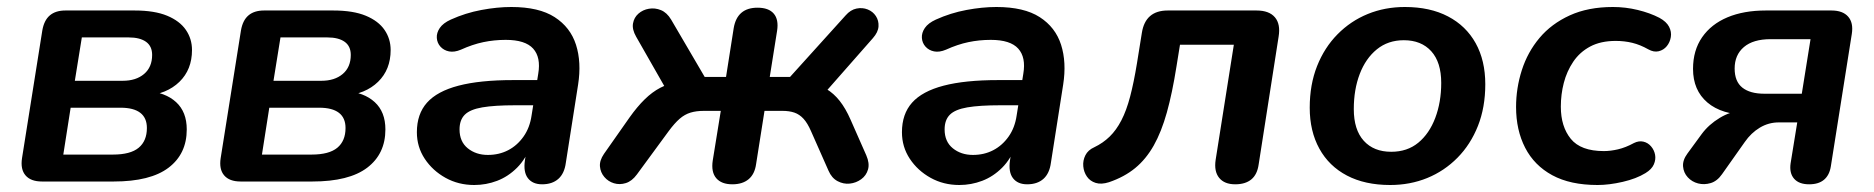

<svg xmlns="http://www.w3.org/2000/svg" viewBox="-20 -519 5358 549"><path d="M100 0Q68 0 53 -17.5Q38 -35 43 -67L101 -432Q106 -461 122.5 -475Q139 -489 167 -489H365Q422 -489 458 -474Q494 -459 511.5 -433.5Q529 -408 529 -376Q529 -320 493 -285Q457 -250 396 -245L399 -259Q453 -255 483.5 -227Q514 -199 514 -149Q514 -79 462 -39.5Q410 0 305 0ZM161 -77H303Q353 -77 376.5 -96.5Q400 -116 400 -153Q400 -182 381 -196.5Q362 -211 325 -211H182ZM194 -288H331Q369 -288 392 -307.5Q415 -327 415 -362Q415 -387 397.5 -399.5Q380 -412 348 -412H214Z M668 0Q636 0 621 -17.5Q606 -35 611 -67L669 -432Q674 -461 690.5 -475Q707 -489 735 -489H933Q990 -489 1026 -474Q1062 -459 1079.5 -433.5Q1097 -408 1097 -376Q1097 -320 1061 -285Q1025 -250 964 -245L967 -259Q1021 -255 1051.5 -227Q1082 -199 1082 -149Q1082 -79 1030 -39.5Q978 0 873 0ZM729 -77H871Q921 -77 944.5 -96.5Q968 -116 968 -153Q968 -182 949 -196.5Q930 -211 893 -211H750ZM762 -288H899Q937 -288 960 -307.5Q983 -327 983 -362Q983 -387 965.5 -399.5Q948 -412 916 -412H782Z M1336 10Q1291 10 1254 -10.5Q1217 -31 1194.5 -65Q1172 -99 1172 -141Q1172 -193 1201 -225.5Q1230 -258 1291 -274Q1352 -290 1447 -290H1527L1516 -218H1453Q1394 -218 1359 -212Q1324 -206 1309 -191Q1294 -176 1294 -149Q1294 -114 1317.5 -95Q1341 -76 1375 -76Q1407 -76 1433 -89.5Q1459 -103 1477 -128.5Q1495 -154 1500 -189L1519 -308Q1527 -355 1504.5 -380Q1482 -405 1426 -405Q1393 -405 1362 -398.5Q1331 -392 1298 -377Q1279 -369 1264 -372Q1249 -375 1239.5 -385.5Q1230 -396 1229 -410.5Q1228 -425 1237.5 -439Q1247 -453 1269 -463Q1311 -482 1356.5 -490.5Q1402 -499 1442 -499Q1521 -499 1566 -470Q1611 -441 1627 -391Q1643 -341 1633 -277L1598 -54Q1594 -23 1576.5 -7.5Q1559 8 1530 8Q1503 8 1489.5 -9.5Q1476 -27 1481 -61L1491 -124L1498 -104Q1484 -65 1458.5 -39.5Q1433 -14 1401.5 -2Q1370 10 1336 10Z M2074 8Q2043 8 2028 -9.5Q2013 -27 2018 -60L2041 -202H1993Q1971 -202 1954.5 -197Q1938 -192 1923.5 -179.5Q1909 -167 1892 -144L1801 -20Q1787 -1 1769.5 4.5Q1752 10 1735.5 5Q1719 0 1708 -13Q1697 -26 1695.5 -43Q1694 -60 1707 -79L1780 -183Q1802 -214 1823.5 -235Q1845 -256 1868 -268Q1891 -280 1916 -283L1896 -244L1799 -414Q1787 -435 1790 -452Q1793 -469 1805.5 -480Q1818 -491 1835.5 -494Q1853 -497 1870 -490Q1887 -483 1899 -463L1995 -299H2056L2078 -439Q2083 -468 2100 -482.5Q2117 -497 2146 -497Q2178 -497 2192.5 -480Q2207 -463 2202 -431L2181 -299H2239L2398 -475Q2412 -491 2429 -494.5Q2446 -498 2461 -492Q2476 -486 2484.5 -473Q2493 -460 2492 -443.5Q2491 -427 2476 -410L2330 -244L2294 -279Q2322 -277 2343 -264.5Q2364 -252 2381 -230.5Q2398 -209 2412 -177L2457 -75Q2467 -52 2462 -34.5Q2457 -17 2442.5 -6.5Q2428 4 2410 6Q2392 8 2375 -1Q2358 -10 2349 -31L2299 -144Q2289 -167 2277.5 -179.5Q2266 -192 2251.5 -197Q2237 -202 2217 -202H2166L2142 -50Q2138 -21 2120.5 -6.5Q2103 8 2074 8Z M2723 10Q2678 10 2641 -10.5Q2604 -31 2581.5 -65Q2559 -99 2559 -141Q2559 -193 2588 -225.5Q2617 -258 2678 -274Q2739 -290 2834 -290H2914L2903 -218H2840Q2781 -218 2746 -212Q2711 -206 2696 -191Q2681 -176 2681 -149Q2681 -114 2704.5 -95Q2728 -76 2762 -76Q2794 -76 2820 -89.5Q2846 -103 2864 -128.5Q2882 -154 2887 -189L2906 -308Q2914 -355 2891.5 -380Q2869 -405 2813 -405Q2780 -405 2749 -398.5Q2718 -392 2685 -377Q2666 -369 2651 -372Q2636 -375 2626.5 -385.5Q2617 -396 2616 -410.5Q2615 -425 2624.5 -439Q2634 -453 2656 -463Q2698 -482 2743.5 -490.5Q2789 -499 2829 -499Q2908 -499 2953 -470Q2998 -441 3014 -391Q3030 -341 3020 -277L2985 -54Q2981 -23 2963.5 -7.5Q2946 8 2917 8Q2890 8 2876.5 -9.5Q2863 -27 2868 -61L2878 -124L2885 -104Q2871 -65 2845.5 -39.5Q2820 -14 2788.5 -2Q2757 10 2723 10Z M3512 8Q3481 8 3466 -10.5Q3451 -29 3456 -62L3508 -391H3354L3344 -329Q3332 -253 3316.5 -197.5Q3301 -142 3279 -103Q3257 -64 3226 -38.5Q3195 -13 3151 2Q3129 9 3113 4Q3097 -1 3088 -14Q3079 -27 3077.5 -43.5Q3076 -60 3083.5 -75Q3091 -90 3109 -98Q3134 -110 3153 -128.5Q3172 -147 3186.5 -175Q3201 -203 3211.5 -243Q3222 -283 3231 -338L3245 -425Q3250 -457 3268.5 -473Q3287 -489 3319 -489H3573Q3609 -489 3625.5 -469.5Q3642 -450 3636 -414L3579 -49Q3575 -20 3558 -6Q3541 8 3512 8Z M3955 10Q3883 10 3831.5 -17Q3780 -44 3752.5 -94Q3725 -144 3725 -211Q3725 -277 3746 -330Q3767 -383 3804.5 -421Q3842 -459 3891 -479Q3940 -499 3997 -499Q4069 -499 4120.5 -472Q4172 -445 4199.5 -395.5Q4227 -346 4227 -278Q4227 -212 4206 -159Q4185 -106 4147.5 -68Q4110 -30 4061 -10Q4012 10 3955 10ZM3958 -85Q4004 -85 4035.5 -111Q4067 -137 4084 -182Q4101 -227 4101 -282Q4101 -341 4072.5 -372.5Q4044 -404 3994 -404Q3949 -404 3917 -378Q3885 -352 3868 -307.5Q3851 -263 3851 -207Q3851 -148 3879.5 -116.5Q3908 -85 3958 -85Z M4548 10Q4470 10 4418.5 -18Q4367 -46 4341 -96.5Q4315 -147 4315 -213Q4315 -267 4331.5 -318.5Q4348 -370 4382 -410.5Q4416 -451 4468.5 -475Q4521 -499 4592 -499Q4628 -499 4663 -490.5Q4698 -482 4725 -468Q4745 -457 4752.5 -442.5Q4760 -428 4757.5 -413Q4755 -398 4746 -387Q4737 -376 4723 -372.5Q4709 -369 4693 -378Q4670 -391 4647.5 -396.5Q4625 -402 4600 -402Q4557 -402 4527 -386Q4497 -370 4478.5 -342.5Q4460 -315 4451.5 -282Q4443 -249 4443 -214Q4443 -157 4471.5 -122Q4500 -87 4566 -87Q4585 -87 4606.5 -92Q4628 -97 4652 -110Q4666 -117 4679 -114Q4692 -111 4701 -100.5Q4710 -90 4712.5 -76.5Q4715 -63 4709 -49Q4703 -35 4685 -24Q4659 -8 4620 1Q4581 10 4548 10Z M5153 8Q5124 8 5110 -8Q5096 -24 5100 -52L5119 -169H5066Q5037 -169 5012 -154Q4987 -139 4969 -113L4904 -21Q4890 -1 4871.5 4.5Q4853 10 4835.5 5.5Q4818 1 4806 -12Q4794 -25 4792.5 -43Q4791 -61 4805 -80L4846 -136Q4866 -163 4897.5 -182Q4929 -201 4957 -201H4980L4979 -190Q4903 -191 4862 -226Q4821 -261 4821 -322Q4821 -375 4847 -412.5Q4873 -450 4919.5 -469.5Q4966 -489 5029 -489H5217Q5249 -489 5264.5 -471.5Q5280 -454 5275 -422L5215 -43Q5211 -18 5195.5 -5Q5180 8 5153 8ZM5025 -251H5132L5157 -407H5043Q4993 -407 4966.5 -384.5Q4940 -362 4940 -323Q4940 -286 4962 -268.5Q4984 -251 5025 -251Z"/></svg>

Font: Nunito ExtraLight
Style: Italic
Weight: 200
Italic angle: -9°
Designer: Vernon Adams
Foundry: Vernon Adams
Version: Version 3.602